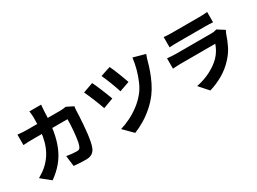

<svg xmlns="http://www.w3.org/2000/svg" viewBox="-44 -1526 3088 2308"><g transform="rotate(-30 1500.0 -372.0)"><path d="M539 -807Q537 -789 535 -761Q533 -733 532 -715Q528 -567 508 -451.5Q488 -336 449.5 -245.5Q411 -155 350.5 -83Q290 -11 204 50L75 -54Q108 -73 145.5 -99Q183 -125 215 -158Q265 -209 297.5 -267Q330 -325 349 -392.5Q368 -460 376 -539.5Q384 -619 384 -712Q384 -723 383 -741Q382 -759 380 -777Q378 -795 376 -807ZM876 -590Q874 -578 872 -561.5Q870 -545 870 -537Q869 -504 866.5 -453.5Q864 -403 859.5 -345.5Q855 -288 848.5 -231Q842 -174 832.5 -125.5Q823 -77 810 -45Q794 -6 762 15Q730 36 676 36Q632 36 588 33Q544 30 509 27L491 -120Q527 -114 564 -110Q601 -106 630 -106Q655 -106 666.5 -114.5Q678 -123 685 -142Q693 -160 699.5 -191Q706 -222 710.5 -261Q715 -300 719 -342Q723 -384 724.5 -424Q726 -464 726 -497H249Q224 -497 185 -496Q146 -495 112 -492V-637Q146 -633 183 -631Q220 -629 248 -629H702Q721 -629 741.5 -631Q762 -633 782 -637Z M1478 -787Q1488 -768 1502.5 -733.5Q1517 -699 1533 -658.5Q1549 -618 1563 -580.5Q1577 -543 1585 -518L1445 -469Q1438 -493 1425 -529.5Q1412 -566 1397 -605.5Q1382 -645 1366.5 -681.5Q1351 -718 1340 -742ZM1938 -703Q1929 -682 1922 -659.5Q1915 -637 1910 -619Q1897 -567 1873 -499.5Q1849 -432 1816 -364.5Q1783 -297 1742 -242Q1690 -173 1625.5 -116.5Q1561 -60 1490.5 -17.5Q1420 25 1349 53L1225 -72Q1293 -92 1364 -127Q1435 -162 1502 -213Q1569 -264 1620 -328Q1658 -374 1689 -443.5Q1720 -513 1742 -593Q1764 -673 1773 -749ZM1200 -725Q1212 -701 1228.5 -663.5Q1245 -626 1262 -584.5Q1279 -543 1293.5 -505.5Q1308 -468 1317 -443L1175 -391Q1168 -410 1157.5 -439.5Q1147 -469 1133.5 -502.5Q1120 -536 1106 -569.5Q1092 -603 1079.5 -630.5Q1067 -658 1059 -675Z M2221 -774Q2242 -771 2273 -769.5Q2304 -768 2329 -768Q2348 -768 2387.5 -768Q2427 -768 2475 -768Q2523 -768 2571 -768Q2619 -768 2656.5 -768Q2694 -768 2711 -768Q2735 -768 2768.5 -769.5Q2802 -771 2824 -774V-631Q2803 -633 2770 -634Q2737 -635 2709 -635Q2693 -635 2655 -635Q2617 -635 2569 -635Q2521 -635 2473 -635Q2425 -635 2386.5 -635Q2348 -635 2329 -635Q2305 -635 2274.5 -634Q2244 -633 2221 -631ZM2912 -475Q2906 -465 2900 -452Q2894 -439 2891 -431Q2867 -358 2833 -288Q2799 -218 2743 -156Q2668 -72 2575 -18.5Q2482 35 2386 63L2275 -62Q2390 -86 2477.5 -132.5Q2565 -179 2621 -235Q2659 -274 2682 -315Q2705 -356 2718 -394Q2707 -394 2681.5 -394Q2656 -394 2620.5 -394Q2585 -394 2543.5 -394Q2502 -394 2459 -394Q2416 -394 2376.5 -394Q2337 -394 2304 -394Q2271 -394 2250 -394Q2231 -394 2196 -393Q2161 -392 2128 -389V-532Q2162 -529 2194 -527Q2226 -525 2250 -525Q2266 -525 2296 -525Q2326 -525 2365 -525Q2404 -525 2448 -525Q2492 -525 2536 -525Q2580 -525 2619.5 -525Q2659 -525 2689 -525Q2719 -525 2735 -525Q2762 -525 2782 -528.5Q2802 -532 2814 -537Z"/></g></svg>

Font: Noto Sans JP Thin ExtraBold
Style: Regular
Weight: 800
Version: Version 2.004-H2;hotconv 1.0.118;makeotfexe 2.5.65603